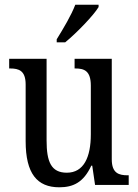

<svg xmlns="http://www.w3.org/2000/svg" viewBox="-20 -786 588 816"><path d="M221 -619V-606H257C307 -647 378 -721 399 -756V-766H300C283 -721 250 -666 221 -619ZM232 10C290 10 335 -10 368 -82H372L384 0H527V-41H523C486 -41 455 -49 455 -109V-536H297V-495H300C337 -495 366 -486 366 -422V-215C366 -118 336 -52 264 -52C197 -52 178 -99 178 -189V-536H19V-495H23C60 -495 89 -486 89 -427V-186C89 -48 138 10 232 10Z"/></svg>

Font: Noto Serif Devanagari Condensed
Style: Regular
Weight: 400
Width: 3
Designer: Universal Thirst, Indian Type Foundry and the Monotype Design Team
Foundry: Monotype Imaging Inc.
Version: Version 2.004